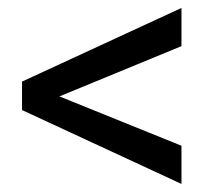

<svg xmlns="http://www.w3.org/2000/svg" viewBox="-20 -556 548 481"><path d="M128.9 -314.5 434.6 -440.4V-536.1L35.2 -351.6V-280.3L434.6 -95.2V-190.9Z"/></svg>

Font: Roboto1
Style: rg
Weight: 400
Designer: Google
Version: Version 2.137; 2017